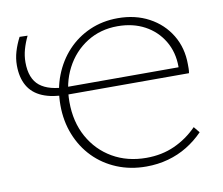

<svg xmlns="http://www.w3.org/2000/svg" viewBox="-75 -756 991 854"><g transform="rotate(-10 420.5 -329.0)"><path d="M520 7Q448 7 387.5 -18Q327 -43 283 -88Q239 -133 214.5 -194.5Q190 -256 190 -328Q190 -400 214 -461.5Q238 -523 280.5 -568.5Q323 -614 381 -639.5Q439 -665 508 -665Q587 -665 648.5 -632Q710 -599 745 -541Q780 -483 780 -409Q780 -399 780 -389.5Q780 -380 778 -369L735 -381Q736 -387 736.5 -393.5Q737 -400 737 -405Q737 -471 706.5 -522Q676 -573 623 -601.5Q570 -630 501 -630Q423 -630 362 -591.5Q301 -553 266.5 -486.5Q232 -420 232 -335Q232 -245 270 -176.5Q308 -108 374.5 -69.5Q441 -31 527 -31Q597 -31 654.5 -57Q712 -83 757 -129L779 -102Q746 -68 706 -43.5Q666 -19 619 -6Q572 7 520 7ZM757 -403 778 -369H227Q161 -369 117 -387.5Q73 -406 51.5 -443.5Q30 -481 30 -536Q30 -567 39 -597.5Q48 -628 64 -659L100 -658Q86 -629 78 -600.5Q70 -572 70 -543Q70 -469 111 -436Q152 -403 236 -403Z"/></g></svg>

Font: Ysabeau ExtraLight
Style: Regular
Weight: 250
Designer: Christian Thalmann (Catharsis Fonts)
Version: Version 2.002